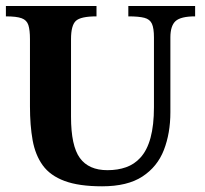

<svg xmlns="http://www.w3.org/2000/svg" viewBox="-22 -619 696 651"><path d="M639.6 -598.6V-563.5Q590.8 -563.5 573.2 -547.4Q555.7 -531.2 555.7 -492.2V-238.3Q555.7 -167.5 533.7 -110.6Q511.7 -53.7 460.9 -20.5Q410.2 12.7 324.2 12.7Q245.6 12.7 197 -5.4Q148.4 -23.4 123 -58.3Q97.7 -93.3 88.6 -143.6Q79.6 -193.8 79.6 -258.3V-486.3Q79.6 -517.1 74.2 -533.9Q68.8 -550.8 51.5 -557.1Q34.2 -563.5 -2 -563.5V-598.6H305.2V-563.5Q251.5 -563.5 235.1 -548.1Q218.8 -532.7 218.8 -486.3V-223.1Q218.8 -124.5 248.8 -83.3Q278.8 -42 342.3 -42Q377.4 -42 405.5 -52Q433.6 -62 453.6 -84Q500 -133.8 500 -255.4V-492.2Q500 -522.9 493.2 -538.3Q486.3 -553.7 467.5 -558.6Q448.7 -563.5 413.1 -563.5V-598.6Z"/></svg>

Font: Scheherazade New
Style: Bold
Weight: 700
Designer: SIL International
Foundry: SIL International
Version: Version 4.000